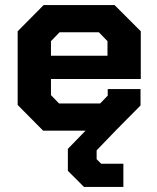

<svg xmlns="http://www.w3.org/2000/svg" viewBox="-20 -518 623 761"><path d="M50 -102V-394L153 -498H434L538 -394V-205H182V-141L214 -108H377L407 -139V-165H537V-100L438 0H151ZM406 -297V-355L372 -390H216L182 -355V-297ZM249 159V72L319 0H438L363 78V113L381 131H469V223H313Z"/></svg>

Font: Chakra Petch
Style: Bold
Weight: 700
Designer: Katatrad Aksorn Co.,Ltd.
Foundry: Cadson Demak Co.,Ltd.
Version: Version 1.000; ttfautohint (v1.6)